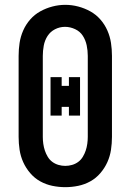

<svg xmlns="http://www.w3.org/2000/svg" viewBox="-20 -766 540 794"><path d="M250 8Q223 8 196.5 2.5Q170 -3 146.5 -16Q123 -29 105 -50Q87 -71 76 -95.5Q65 -120 61 -146.5Q57 -173 57 -200V-535Q57 -562 61 -588.5Q65 -615 76 -640Q87 -665 105 -685.5Q123 -706 146.5 -719Q170 -732 196.5 -739Q223 -746 250 -746Q277 -746 303.5 -739Q330 -732 353.5 -719Q377 -706 395 -685.5Q413 -665 424 -640Q435 -615 439 -588.5Q443 -562 443 -535V-200Q443 -173 439 -146.5Q435 -120 424 -95.5Q413 -71 395 -50Q377 -29 353.5 -16Q330 -3 303.5 2.5Q277 8 250 8ZM250 -80Q264 -80 278 -84Q292 -88 303.5 -96.5Q315 -105 322.5 -117.5Q330 -130 334.5 -143.5Q339 -157 341 -171.5Q343 -186 343 -200V-535Q343 -557 338.5 -578.5Q334 -600 322.5 -618Q311 -636 290.5 -645.5Q270 -655 249 -655Q227 -655 207.5 -645Q188 -635 176.5 -617Q165 -599 161 -577.5Q157 -556 157 -535V-200Q157 -186 159 -171.5Q161 -157 165.5 -143.5Q170 -130 177.5 -117.5Q185 -105 196.5 -96.5Q208 -88 222 -84Q236 -80 250 -80ZM189 -288V-447H235V-411H265V-447H311V-288H265V-324H235V-288Z"/></svg>

Font: Iosevka Slab Semibold
Style: Regular
Weight: 600
Monospace: yes
Designer: Belleve Invis
Foundry: Belleve Invis
Version: Version 11.1.1; ttfautohint (v1.8.3)